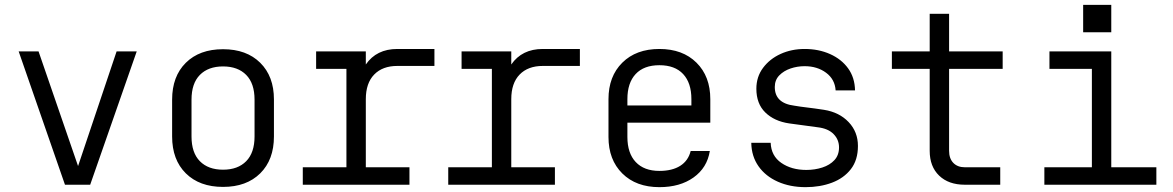

<svg xmlns="http://www.w3.org/2000/svg" viewBox="-20 -762 4840 792"><path d="M248 0 57 -550H139L302 -77L461 -550H544L352 0Z M900 9Q803 9 746.5 -47Q690 -103 690 -199V-351Q690 -447 746.5 -503Q803 -559 900 -559Q997 -559 1053.5 -503Q1110 -447 1110 -352V-199Q1110 -103 1053.5 -47Q997 9 900 9ZM900 -62Q961 -62 995.5 -97Q1030 -132 1030 -199V-351Q1030 -418 995.5 -453Q961 -488 900 -488Q839 -488 804.5 -453Q770 -418 770 -351V-199Q770 -132 804.5 -97Q839 -62 900 -62Z M1229 0V-72H1409V-478H1284V-550H1489V-496Q1533 -560 1619 -560H1772V-490H1619Q1558 -490 1523.5 -454.5Q1489 -419 1489 -353V-72H1669V0Z M1829 0V-72H2009V-478H1884V-550H2089V-496Q2133 -560 2219 -560H2372V-490H2219Q2158 -490 2123.5 -454.5Q2089 -419 2089 -353V-72H2269V0Z M2700 10Q2604 10 2547 -46.5Q2490 -103 2490 -197V-353Q2490 -447 2547 -503.5Q2604 -560 2700 -560Q2796 -560 2853 -503.5Q2910 -447 2910 -353V-256H2568V-197Q2568 -130 2602.5 -93.5Q2637 -57 2700 -57Q2753 -57 2786 -78Q2819 -99 2829 -139H2908Q2897 -70 2841 -30Q2785 10 2700 10ZM2568 -327H2832V-353Q2832 -420 2798 -456.5Q2764 -493 2700 -493Q2636 -493 2602 -456.5Q2568 -420 2568 -353Z M3303 10Q3239 10 3188.5 -12.5Q3138 -35 3109 -76Q3080 -117 3079 -173H3159Q3161 -119 3203 -90Q3245 -61 3306 -61Q3341 -61 3372 -71Q3403 -81 3422 -101.5Q3441 -122 3441 -154Q3441 -186 3418.5 -209Q3396 -232 3353 -237Q3323 -241 3294 -245Q3265 -249 3235 -253Q3174 -262 3137 -298Q3100 -334 3100 -396Q3100 -445 3127.5 -482Q3155 -519 3200 -539.5Q3245 -560 3299 -560Q3357 -560 3404 -539Q3451 -518 3478.5 -480Q3506 -442 3507 -389H3427Q3424 -435 3387.5 -462Q3351 -489 3299 -489Q3269 -489 3241 -479.5Q3213 -470 3194.5 -451Q3176 -432 3176 -403Q3176 -336 3257 -326Q3280 -322 3310 -318.5Q3340 -315 3379 -309Q3442 -299 3480.5 -258.5Q3519 -218 3519 -160Q3519 -102 3490 -64.5Q3461 -27 3412 -8.5Q3363 10 3303 10Z M3960 0Q3893 0 3854 -37.5Q3815 -75 3815 -140V-478H3659V-550H3815V-705H3895V-550H4116V-478H3895V-140Q3895 -108 3912.5 -90Q3930 -72 3960 -72H4106V0Z M4288 0V-72H4484V-478H4309V-550H4564V-72H4750V0ZM4448 -742H4564V-629H4448Z"/></svg>

Font: Tiny Light
Style: Regular
Weight: 300
Monospace: yes
Designer: Philipp Nurullin, Konstantin Bulenkov
Foundry: JetBrains
Version: Version 2.251; ttfautohint (v1.8.4.7-5d5b)